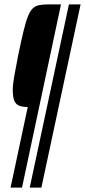

<svg xmlns="http://www.w3.org/2000/svg" viewBox="-20 -708 386 872"><path d="M28 144 106 -222Q81 -222 66 -228.5Q51 -235 44.5 -251.5Q38 -268 38 -299Q38 -323 44.5 -361Q51 -399 62 -454Q76 -522 86.5 -565.5Q97 -609 107 -634Q117 -659 129.5 -670.5Q142 -682 159.5 -685Q177 -688 203 -688H257L80 144ZM115 144 293 -688H346L168 144Z"/></svg>

Font: Saira UltraCondensed
Style: Italic
Weight: 400
Width: 1
Italic angle: -12°
Designer: Hector Gatti with collaboration of the Omnibus-Type team
Foundry: Omnibus-Type
Version: Version 1.101